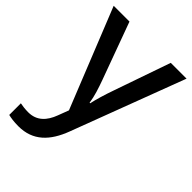

<svg xmlns="http://www.w3.org/2000/svg" viewBox="-227 -640 980 980"><g transform="rotate(45 263.5 -149.5)"><path d="M1 -539 217 0 195 58C174 115 138 154 77 154C54 154 32 151 18 148V232C35 236 59 240 92 240C196 240 257 177 296 73L527 -539H413L307 -234C290 -186 275 -136 268 -102H264C258 -144 244 -186 227 -233L115 -539Z"/></g></svg>

Font: Noto Sans Devanagari UI Medium
Style: Regular
Weight: 500
Designer: Jelle Bosma - Monotype Design Team
Foundry: Monotype Imaging Inc.
Version: Version 2.004